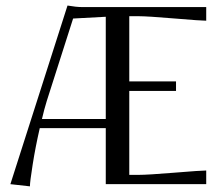

<svg xmlns="http://www.w3.org/2000/svg" viewBox="-20 -658 798 686"><path d="M716.8 -632.8V-584Q698.2 -584 602.8 -592Q507.3 -600.1 475.1 -600.1H441.9V-367.2H608.9V-333H441.9V-33.2H475.1Q507.3 -33.2 602.8 -41Q698.2 -48.8 716.8 -48.8V0H357.9V-200.2H122.1Q106.4 -131.8 96.7 -69.8Q86.9 -7.8 86.9 7.8L17.1 0L221.2 -638.2Q252.9 -632.8 271 -632.8ZM357.9 -232.9V-598.1L241.2 -591.8L147 -296.9Q138.2 -268.6 129.9 -232.9Z"/></svg>

Font: Resagokr
Style: Regular
Weight: 500
Designer: gluk
Foundry: gluk
Version: Version 0.95